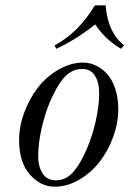

<svg xmlns="http://www.w3.org/2000/svg" viewBox="-20 -692 502 724"><path d="M124 -104Q124 -63 141 -37.5Q158 -12 190 -12Q212 -12 230 -22Q248 -32 262.5 -51Q277 -70 286.5 -87.5Q296 -105 307 -130Q328 -178 341 -235.5Q354 -293 354 -340Q354 -381 338 -406.5Q322 -432 290 -432Q268 -432 249.5 -422Q231 -412 216.5 -393.5Q202 -375 192 -356.5Q182 -338 171 -314Q150 -266 137 -208.5Q124 -151 124 -104ZM52 -164Q52 -216 72 -269Q92 -322 124 -363Q156 -404 201.5 -430Q247 -456 294 -456Q318 -456 341.5 -445Q365 -434 384 -413Q403 -392 414.5 -357.5Q426 -323 426 -280Q426 -228 406.5 -175Q387 -122 355 -81Q323 -40 278 -14Q233 12 186 12Q133 12 92.5 -34Q52 -80 52 -164ZM186 -521Q275 -568 338 -672H378Q387 -568 448 -521L436 -508Q376 -544 339 -600Q268 -543 192 -508Z"/></svg>

Font: Old Standard TT
Style: Italic
Weight: 400
Italic angle: -15.2°
Designer: Alexey Kryukov <alexios@thessalonica.org.ru>
Version: Version 2.2